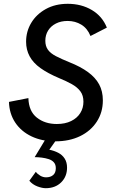

<svg xmlns="http://www.w3.org/2000/svg" viewBox="-20 -730 608 1008"><path d="M271 12Q200 12 145.5 -14Q91 -40 60 -86.5Q29 -133 27 -195L129 -215Q131 -146 173.5 -112.5Q216 -79 278 -79Q322 -79 353.5 -94.5Q385 -110 401.5 -136.5Q418 -163 418 -196Q418 -229 402 -250.5Q386 -272 357.5 -288Q329 -304 290 -320Q231 -345 192.5 -372.5Q154 -400 135.5 -434.5Q117 -469 117 -511Q117 -565 144 -610Q171 -655 220.5 -682.5Q270 -710 336 -710Q407 -710 462 -677.5Q517 -645 541 -585L455 -541Q439 -581 407 -600.5Q375 -620 335 -620Q300 -620 273.5 -606.5Q247 -593 232.5 -569.5Q218 -546 218 -516Q218 -488 231.5 -469Q245 -450 274 -435Q303 -420 345 -403Q403 -380 442 -351.5Q481 -323 500.5 -287Q520 -251 520 -203Q520 -140 488 -91Q456 -42 400 -15Q344 12 271 12ZM220 258Q201 258 176 248.5Q151 239 134 219L168 172Q177 184 191.5 192.5Q206 201 222 201Q245 201 259 189Q273 177 273 153Q273 134 263 122.5Q253 111 236 105.5Q219 100 199.5 97.5Q180 95 162 95L225 -9H285L239 56Q264 61 285.5 72Q307 83 319.5 102.5Q332 122 332 150Q332 197 301 227.5Q270 258 220 258Z"/></svg>

Font: Hanken Grotesk Medium
Style: Italic
Weight: 500
Italic angle: -8°
Designer: Alfredo Marco Pradil
Foundry: Hanken Design Co.
Version: Version 3.013